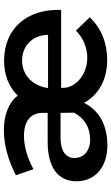

<svg xmlns="http://www.w3.org/2000/svg" viewBox="193 -774 586 1013"><g transform="rotate(-90 486.5 -267.0)"><path d="M530 -225V-238H941C948 -420 841 -539 673 -539C598 -539 535 -514 489 -467C452 -515 388 -540 304 -540C230 -540 150 -518 69 -477L101 -384C162 -417 223 -434 276 -434C353 -434 397 -400 398 -337V-309H241C110 -308 37 -254 37 -157C37 -59 112 6 226 6C332 6 410 -36 451 -117C494 -39 574 5 677 5C768 5 846 -27 902 -87L832 -160C793 -121 742 -100 687 -100C605 -100 532 -157 530 -225ZM810 -307H529C540 -389 598 -444 674 -444C753 -444 808 -388 810 -307ZM266 -241H398L399 -170C369 -114 321 -85 256 -85C198 -85 160 -118 160 -168C160 -215 199 -241 266 -241Z"/></g></svg>

Font: Montserrat_SPRD_medium Medium
Style: Regular
Weight: 400
Designer: Julieta Ulanovsky edited by Nelly Hempel
Foundry: Julieta Ulanovsky
Version: Version 4.000;PS 004.000;hotconv 1.0.88;makeotf.lib2.5.64775